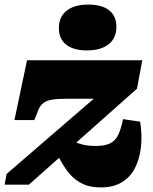

<svg xmlns="http://www.w3.org/2000/svg" viewBox="-25 -806 669 838"><path d="M415 12Q370 12 339 -2Q308 -16 286 -39.5Q264 -63 247 -92.5Q230 -122 212 -153L267 -205Q278 -198 294.5 -189.5Q311 -181 335.5 -175Q360 -169 394 -169Q432 -169 455 -180Q478 -191 490.5 -216.5Q503 -242 512 -286L587 -275Q596 -215 590 -163Q584 -111 563.5 -71.5Q543 -32 506 -10Q469 12 415 12ZM101 0H-5L4 -47L426 -411L438 -375H266Q226 -375 202 -371Q178 -367 164.5 -356.5Q151 -346 143 -328L125 -282H38L93 -543H596L573 -419ZM354 -586Q416 -586 449.5 -613Q483 -640 483 -689Q483 -736 451.5 -761Q420 -786 360 -786Q300 -786 266 -759.5Q232 -733 232 -683Q232 -636 264 -611Q296 -586 354 -586Z"/></svg>

Font: Roboto Serif Black
Style: Italic
Weight: 900
Italic angle: -10°
Version: Version 1.008